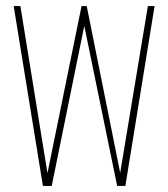

<svg xmlns="http://www.w3.org/2000/svg" viewBox="-20 -611 553 631"><path d="M121 0 25 -591H47L136 -42L248 -591H265L375 -43L466 -591H488L392 0H365L257 -526L150 0Z"/></svg>

Font: Alumni Sans Thin Thin
Style: Regular
Weight: 250
Version: Version 1.018